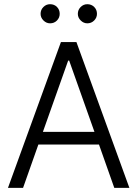

<svg xmlns="http://www.w3.org/2000/svg" viewBox="-20 -911 666 931"><path d="M18.6 0 275.4 -707H350.6L607.4 0H534.2L460 -210H166L91.8 0ZM438 -271.5 315.4 -617.2H310.5L188 -271.5ZM176.8 -843.8Q176.8 -863.3 190.4 -877Q204.1 -890.6 222.7 -890.6Q243.2 -890.6 256.3 -877.2Q269.5 -863.8 269.5 -843.8Q269.5 -825.2 256.1 -811.5Q242.7 -797.9 222.7 -797.9Q204.6 -797.9 190.7 -811.8Q176.8 -825.7 176.8 -843.8ZM357.4 -843.8Q357.4 -863.3 371.1 -877Q384.8 -890.6 403.3 -890.6Q423.3 -890.6 436.8 -877.2Q450.2 -863.8 450.2 -843.8Q450.2 -825.2 436.5 -811.5Q422.9 -797.9 403.3 -797.9Q385.3 -797.9 371.3 -811.8Q357.4 -825.7 357.4 -843.8Z"/></svg>

Font: Pretendard Std Light
Style: Regular
Weight: 300
Designer: Base glyphs from Inter by Rasmus Andersson; Hangeul glyphs from Noto Sans CJK(Source Han Sans) by Jang Soo-young and Kan
Foundry: Kil Hyung-jin
Version: Version 1.309